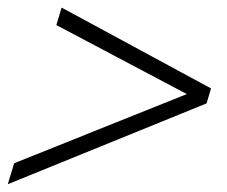

<svg xmlns="http://www.w3.org/2000/svg" viewBox="-55 -468 584 494"><path d="M439.5 -231.5 436 -220.5 90 -403.5 103.5 -448.5 488 -240.5 476.5 -202 -35 6 -18.5 -48Z"/></svg>

Font: Newsreader 17pt
Style: Italic
Weight: 400
Italic angle: -17°
Version: Version 1.003